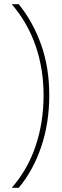

<svg xmlns="http://www.w3.org/2000/svg" viewBox="-20 -734 295 912"><path d="M214 -282Q214 -149 175.5 -36Q137 77 69 158H36Q113 69 150 -43Q187 -155 187 -281Q187 -406 149.5 -515.5Q112 -625 36 -714H69Q137 -630 175.5 -521.5Q214 -413 214 -282Z"/></svg>

Font: Noto Sans Myanmar Thin
Style: Regular
Weight: 100
Designer: Monotype Design Team
Foundry: Monotype Imaging Inc.
Version: Version 2.107; ttfautohint (v1.8.4.7-5d5b)